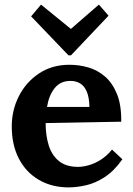

<svg xmlns="http://www.w3.org/2000/svg" viewBox="-20 -797 578 833"><path d="M278 16Q205 16 149 -16.5Q93 -49 62 -108.5Q31 -168 31 -249Q31 -319 62 -380Q93 -441 149.5 -478.5Q206 -516 281 -516Q323 -516 363 -504.5Q403 -493 435.5 -465Q468 -437 487.5 -389Q507 -341 506 -269L178 -263Q178 -209 191.5 -166Q205 -123 236 -98Q267 -73 319 -73Q339 -73 364.5 -80Q390 -87 416.5 -103.5Q443 -120 466 -148L511 -106Q475 -55 434 -28.5Q393 -2 352.5 7Q312 16 278 16ZM184 -333H368Q367 -375 356.5 -399.5Q346 -424 328 -435Q310 -446 286 -446Q242 -446 217 -414.5Q192 -383 184 -333ZM277 -557 115 -726 158 -777 287 -672H288L409 -777L451 -729L288 -557Z"/></svg>

Font: Lora
Style: Weight 700
Weight: 700
Designer: Olga Karpushina, Alexei Vanyashin (Cyrillic)
Foundry: Cyreal
Version: Version 3.001